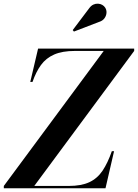

<svg xmlns="http://www.w3.org/2000/svg" viewBox="-72 -1011 740 1031"><path d="M-51.5 0V-12.5L485 -737.5H330.5Q262.5 -737.5 218.8 -718.2Q175 -699 148 -661.8Q121 -624.5 102.5 -571H90.5L132.5 -750H648.5V-737.5L112 -12.5H296.5Q365 -12.5 408 -32.8Q451 -53 478.8 -94.5Q506.5 -136 528.5 -199H540.5L494.5 0ZM325 -841.5 318.5 -849.5 407.5 -967.5Q417.5 -981 429.8 -986.5Q442 -992 454.5 -991.2Q467 -990.5 477 -984.8Q487 -979 492.5 -970.5Q501 -957.5 499.8 -941.5Q498.5 -925.5 488.5 -912.2Q478.5 -899 460.5 -893.5Z"/></svg>

Font: Bodoni Moda 18pt SemiBold
Style: Italic
Weight: 600
Italic angle: -13°
Designer: Owen Earl
Foundry: indestructible type
Version: Version 2.005